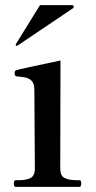

<svg xmlns="http://www.w3.org/2000/svg" viewBox="-20 -729 373 749"><path d="M41 0Q34 0 34 -13Q34 -26 41 -26H53Q82 -26 99 -34.5Q116 -43 116 -72L114 -378Q114 -400 106 -410.5Q98 -421 85 -425Q72 -429 46 -431Q37 -431 37 -444Q37 -453 43 -455Q54 -459 216 -493L215 -72Q215 -43 232 -34.5Q249 -26 279 -26H290Q297 -26 297 -13Q297 0 290 0ZM265 -697Q268 -700 268 -703Q268 -705 266 -707Q264 -709 261 -709H136L42 -557L41 -554Q41 -553 42 -551.5Q43 -550 45 -550L48 -551Z"/></svg>

Font: Shippori Mincho SemiBold
Style: Regular
Weight: 600
Designer: FONTDASU
Foundry: FONTDASU / Google Inc. / but / Adobe
Version: Version 3.110; ttfautohint (v1.8.3)